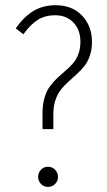

<svg xmlns="http://www.w3.org/2000/svg" viewBox="-20 -714 417 745"><path d="M194.8 -693.8Q260.7 -693.8 298.8 -653.1Q336.9 -612.3 336.9 -551.8Q336.9 -522 328.6 -497.8Q320.3 -473.6 307.1 -457.3Q293.9 -440.9 278.1 -426.5Q262.2 -412.1 246.1 -397.7Q230 -383.3 216.8 -366.9Q203.6 -350.6 195.3 -326.4Q187 -302.2 187 -272V-212.9H145V-275.9Q145 -309.1 153.1 -335.7Q161.1 -362.3 174.1 -379.6Q187 -397 202.6 -411.6Q218.3 -426.3 234.1 -439.7Q250 -453.1 262.9 -467.8Q275.9 -482.4 283.9 -503.7Q292 -524.9 292 -551.8Q292 -598.1 265.1 -626.5Q238.3 -654.8 193.8 -654.8Q155.8 -654.8 127.4 -637.5Q99.1 -620.1 70.8 -581.1L41 -604Q73.2 -649.9 110.6 -671.9Q147.9 -693.8 194.8 -693.8ZM166 -66.9Q183.1 -66.9 194.1 -55.2Q205.1 -43.5 205.1 -27.8Q205.1 -12.2 194.1 -0.5Q183.1 11.2 166 11.2Q149.4 11.2 138.7 -0.5Q127.9 -12.2 127.9 -27.8Q127.9 -43.5 138.7 -55.2Q149.4 -66.9 166 -66.9Z"/></svg>

Font: Fira Sans Compressed ExtraLight
Style: Regular
Weight: 250
Width: 1
Designer: Carrois Corporate & Edenspiekermann AG
Foundry: Carrois Corporate GbR & Edenspiekermann AG
Version: Version 4.203;PS 004.203;hotconv 1.0.88;makeotf.lib2.5.64775